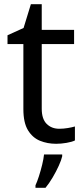

<svg xmlns="http://www.w3.org/2000/svg" viewBox="-20 -679 401 920"><path d="M264 -62Q284 -62 305 -65.5Q326 -69 339 -73V-6Q325 1 299 5.5Q273 10 249 10Q207 10 171.5 -4.5Q136 -19 114 -55Q92 -91 92 -156V-468H16V-510L93 -545L128 -659H180V-536H335V-468H180V-158Q180 -109 203.5 -85.5Q227 -62 264 -62ZM278 70Q274 88 261.5 115.5Q249 143 232.5 171Q216 199 198 221H150V209Q158 192 166.5 165.5Q175 139 182 110.5Q189 82 191 61H278Z"/></svg>

Font: Noto Sans Cham
Style: Regular
Weight: 400
Designer: Monotype Design Team
Foundry: Monotype Imaging Inc.
Version: Version 2.002